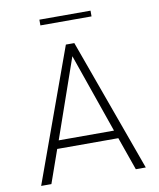

<svg xmlns="http://www.w3.org/2000/svg" viewBox="-91 -910 811 982"><g transform="rotate(-10 314.5 -419.5)"><path d="M181.2 -809.1V-838.9H446.8V-809.1ZM42.5 0 292.5 -689.9H336.4L585.9 0H534.2L473.6 -171.9H156.2L95.7 0ZM171.4 -213.9H458.5L314.9 -625.5Z"/></g></svg>

Font: HK Grotesk Light Legacy
Style: Regular
Weight: 300
Designer: Alfredo Marco Pradil
Foundry: Hanken Design Co.
Version: Version 2.022;PS 002.022;hotconv 1.0.88;makeotf.lib2.5.64775